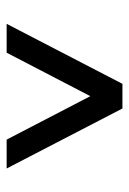

<svg xmlns="http://www.w3.org/2000/svg" viewBox="77 -786 397 592"><g transform="rotate(90 276.0 -489.5)"><path d="M53 -311 238 -668H314L499 -311H410L276 -569L142 -311Z"/></g></svg>

Font: Atkinson Hyperlegible Pro
Style: Regular
Weight: 400
Designer: Elliott Scott, Megan Eiswerth, Linus Boman, Theodore Petrosky, Jacob Perez
Foundry: Braille Institute
Version: Version 1.5.1